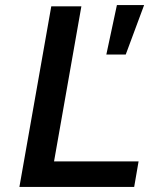

<svg xmlns="http://www.w3.org/2000/svg" viewBox="-20 -742 640 762"><path d="M183.5 -717H303L194.5 -101.5H530L512.5 0H57ZM444 -722H552L479 -525.5H402Z"/></svg>

Font: JuliaMono SemiBoldItalic
Style: Regular
Weight: 600
Italic angle: -9°
Monospace: yes
Designer: cormullion
Foundry: corm
Version: Version 0.049; ttfautohint (v1.8.4)